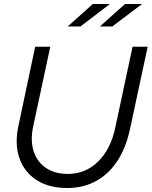

<svg xmlns="http://www.w3.org/2000/svg" viewBox="-20 -935 763 966"><path d="M318 11Q226 11 164 -29Q102 -69 77.5 -140Q53 -211 73 -303L157 -700H233L147 -299Q132 -229 149 -175Q166 -121 210.5 -90.5Q255 -60 321 -60Q410 -60 473.5 -122Q537 -184 560 -293L647 -700H723L635 -290Q615 -193 571 -126Q527 -59 463 -24Q399 11 318 11ZM447 -915H533L385 -802H321ZM609 -915H695L545 -802H483Z"/></svg>

Font: Red Hat Display
Style: Italic
Weight: 300
Italic angle: -12°
Designer: Pentagram, MCKL
Foundry: Pentagram, MCKL
Version: Version 1.023